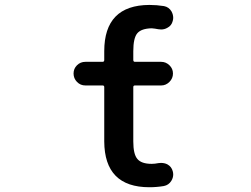

<svg xmlns="http://www.w3.org/2000/svg" viewBox="-20 -785 1040 794"><path d="M597.7 -10.7Q412.1 -10.7 411.1 -200.2V-424.8Q411.1 -431.6 404.3 -431.6H333Q312.5 -431.6 298.3 -446.3Q284.2 -460.9 284.2 -481Q284.2 -501 298.3 -515.1Q312.5 -529.3 333 -529.3H404.3Q411.1 -529.3 411.1 -537.1V-573.2Q411.1 -763.7 597.7 -764.6Q627.9 -764.6 658.2 -759.8Q678.7 -755.9 689.5 -737.3Q696.3 -724.6 696.3 -710.9Q696.3 -705.1 694.3 -698.2Q689.5 -678.7 671.9 -669.9Q660.2 -663.1 646.5 -663.1Q640.6 -663.1 634.8 -664.1Q620.1 -667 607.4 -668Q564.5 -667 547.9 -647.5Q531.2 -627.9 531.2 -573.2V-537.1Q531.2 -529.3 538.1 -529.3H646.5Q666 -529.3 680.7 -515.1Q695.3 -501 695.3 -481Q695.3 -460.9 680.7 -446.3Q666 -431.6 646.5 -431.6H538.1Q531.2 -431.6 531.2 -424.8V-200.2Q531.2 -147.5 547.9 -127.9Q564.5 -107.4 607.4 -107.4Q620.1 -107.4 634.8 -110.4Q640.6 -111.3 645.5 -111.3Q660.2 -111.3 671.9 -105.5Q689.5 -95.7 694.3 -77.1Q696.3 -70.3 696.3 -63.5Q696.3 -49.8 688.5 -37.1Q677.7 -19.5 657.2 -15.6Q627.9 -10.7 597.7 -10.7Z"/></svg>

Font: Rounded Mgen+ 1mn medium
Style: Regular
Weight: 500
Designer: [Source Han Sans]
Ryoko NISHIZUKA  (kana & ideographs); Paul D. Hunt (Latin, Greek & Cyrillic); Wenlong ZHANG  (bopomofo
Version: Version 1.059.20150602